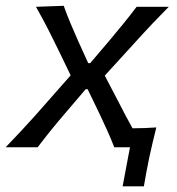

<svg xmlns="http://www.w3.org/2000/svg" viewBox="-47 -520 626 678"><path d="M-27 0Q5 -33.5 28.2 -58.2Q51.5 -83 71.5 -105.5Q91.5 -128 113.5 -153L202.5 -254L157 -348Q138.5 -386 122.2 -418Q106 -450 80 -496L178 -499.5Q190.5 -464.5 202.8 -435.8Q215 -407 228 -377.5L264.5 -297H271.5L339.5 -377Q366 -408.5 388.2 -435.8Q410.5 -463 435.5 -496H549Q517.5 -464 495.2 -440.8Q473 -417.5 453.8 -396.5Q434.5 -375.5 412 -350.5L323 -253L375.5 -152.5Q386.5 -130.5 397.5 -110Q408.5 -89.5 421 -67Q442.5 -67 464 -67.8Q485.5 -68.5 505 -70Q497.5 -41 491.5 -14.5Q485.5 12 479.5 39Q474.5 64 469.8 88.5Q465 113 461 138H386L412 0H356.5Q344 -32 332 -58.5Q320 -85 304.5 -118L262.5 -205H255.5L183.5 -120.5Q155.5 -88 133.5 -60.8Q111.5 -33.5 86 0Z"/></svg>

Font: Commissioner Flair
Style: Italic
Weight: 400
Italic angle: -12°
Designer: Kostas Bartsokas
Foundry: Kostas Bartsokas
Version: Version 1.000; ttfautohint (v1.8.3)